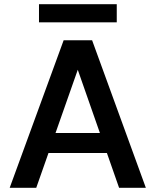

<svg xmlns="http://www.w3.org/2000/svg" viewBox="-20 -891 738 911"><path d="M26 0 282 -700H417L672 0H545L349 -560L152 0ZM140 -165 173 -260H517L549 -165ZM165 -785V-871H534V-785Z"/></svg>

Font: DM Sans 10pt SemiBold
Style: Regular
Weight: 600
Version: Version 4.004;gftools[0.9.30]